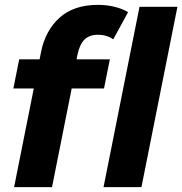

<svg xmlns="http://www.w3.org/2000/svg" viewBox="-20 -770 750 790"><path d="M38 0 119 -406H35L59 -526H143L149 -557Q167 -645 225.5 -697.5Q284 -750 383 -750Q419 -750 451.5 -742Q484 -734 507 -720L446 -608Q419 -627 384 -627Q348 -627 328 -607.5Q308 -588 299 -546L295 -526H432L408 -406H275L194 0ZM406 0 554 -742H710L562 0Z"/></svg>

Font: Montserrat
Style: Bold Italic
Weight: 700
Italic angle: -11.3°
Designer: Julieta Ulanovsky
Foundry: Julieta Ulanovsky
Version: Version 9.000; ttfautohint (v1.8.4.7-5d5b)